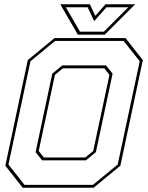

<svg xmlns="http://www.w3.org/2000/svg" viewBox="-20 -878 693 898"><path d="M86 0 5 -103 110 -597 235 -700H567L648 -597L543 -103L418 0ZM185 -141.5H379L416 -172L492 -528L468 -558.5H274L237 -528L161 -172ZM94.5 -13.5H415L530.5 -108.5L633.5 -591.5L558 -686.5H237.5L122.5 -591.5L19.5 -108.5ZM177 -128 146.5 -166.5 224.5 -533.5 271 -572H476L506.5 -533.5L428.5 -166.5L382 -128ZM344 -716 262 -858H400.5L425.5 -804L473.5 -858H612L470 -716ZM354 -730H466L580 -844H478L420.5 -779L390 -844H288Z"/></svg>

Font: Tourney Thin Thin
Style: Italic
Weight: 250
Italic angle: -12°
Version: Version 1.015